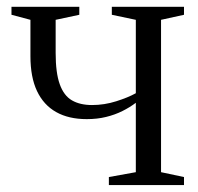

<svg xmlns="http://www.w3.org/2000/svg" viewBox="-20 -532 570 552"><path d="M293 0V-23L370.5 -37V-236.5Q353.5 -223.5 332 -212.8Q310.5 -202 285 -195.8Q259.5 -189.5 229.5 -189.5Q177.5 -189.5 141.5 -209.8Q105.5 -230 86.5 -270Q67.5 -310 67.5 -370.5V-475L13 -489.5V-512.5H208V-489.5L140 -475V-380Q140 -322.5 151.8 -289.8Q163.5 -257 186.8 -243.5Q210 -230 244.5 -230Q280 -230 314 -240.8Q348 -251.5 370.5 -264V-475L301.5 -489.5V-512.5H509V-489.5L443 -475V-37L509 -23V0Z"/></svg>

Font: Merriweather 120pt Light
Style: Regular
Weight: 300
Version: Version 2.100